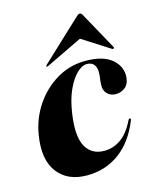

<svg xmlns="http://www.w3.org/2000/svg" viewBox="-103 -727 654 808"><g transform="rotate(-15 224.0 -323.0)"><path d="M295.5 -443Q274.5 -443 251.5 -421Q228.5 -399 209.8 -357.8Q191 -316.5 182.5 -258.5Q168 -162 192.8 -116.5Q217.5 -71 274 -71Q312.5 -71 346 -94.5Q379.5 -118 404.5 -170Q407.5 -176 411.5 -175Q417 -173.5 413.5 -165.5Q379 -79.5 318 -34.8Q257 10 176.5 10Q91.5 10 48.8 -46.8Q6 -103.5 23 -206.5Q34 -276 72.5 -333Q111 -390 168.2 -423.8Q225.5 -457.5 292.5 -457.5Q371.5 -457.5 409.5 -423.8Q447.5 -390 442 -342.5Q438.5 -314.5 420.8 -301.8Q403 -289 381.5 -289Q359.5 -289 344.8 -303.5Q330 -318 331.5 -343Q332 -360.5 334 -370Q336 -379.5 336 -399Q336 -417.5 326.2 -430.2Q316.5 -443 295.5 -443ZM137.5 -477.5Q131.5 -474.5 129 -476.5Q127.5 -479 132 -483.5L308 -648.5Q316 -656 322 -656Q327.5 -656 332 -648.5L423 -483.5Q426 -479 421.5 -476.5Q419.5 -474.5 414.5 -477.5L295.5 -553.5Z"/></g></svg>

Font: Fraunces 144pt S000
Style: Bold Italic
Weight: 700
Italic angle: -16°
Version: Version 1.000; ttfautohint (v1.8.3)